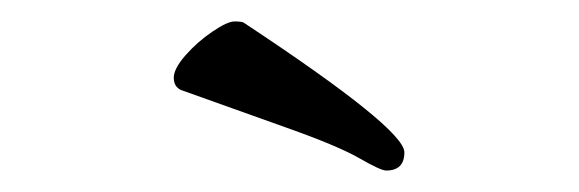

<svg xmlns="http://www.w3.org/2000/svg" viewBox="-20 -733 540 179"><path d="M357 -591Q357 -574 340 -574Q335 -574 315 -585.5Q295 -597 247 -614Q199 -631 149 -649Q142 -652 142 -660.5Q142 -669 153 -681.5Q164 -694 178 -703.5Q192 -713 198.5 -713Q205 -713 207 -712Q357 -613 357 -591Z"/></svg>

Font: LXGW WenKai Lite
Style: Regular
Weight: 400
Designer: LXGW / Fontworks Inc.
Foundry: LXGW / Fontworks Inc.
Version: Version 1.511; March 25, 2025